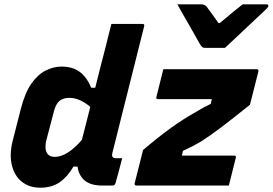

<svg xmlns="http://www.w3.org/2000/svg" viewBox="-20 -861 1265 891"><path d="M1024 -639H930Q923 -639 918 -643Q913 -647 905 -661Q900 -670 888.5 -690.5Q877 -711 861.5 -738Q846 -765 830.5 -792Q815 -819 803 -841H912Q930 -841 939 -830Q945 -822 958.5 -803.5Q972 -785 994 -754H1000Q1036 -784 1060.5 -804.5Q1085 -825 1106 -841H1216Q1227 -841 1225 -832Q1224 -828 1220 -823.5Q1216 -819 1200 -804Q1186 -791 1161.5 -768Q1137 -745 1110.5 -720Q1084 -695 1060.5 -673Q1037 -651 1024 -639ZM738 -540H1171Q1181 -540 1179 -529L1140 -375Q1057 -308 1005 -269Q953 -230 917 -207Q892 -192 871.5 -181.5Q851 -171 829 -161L824 -139H1066Q1078 -139 1074 -128Q1066 -95 1058 -64Q1050 -33 1042 0H613Q603 0 605 -11L644 -165Q712 -223 770 -265Q828 -307 885 -339Q903 -350 921 -360Q939 -370 958 -379L963 -401H714Q702 -401 706 -412Q714 -444 722 -476Q730 -508 738 -540ZM265 -552Q317 -552 350 -527.5Q383 -503 403 -454H422Q434 -503 446.5 -552Q459 -601 472 -650Q477 -673 483 -695.5Q489 -718 497 -750H641Q652 -750 649 -739Q624 -640 598 -536Q572 -432 547 -333Q522 -234 501 -149Q498 -137 504 -131Q508 -127 516 -127H547Q540 -98 532 -69Q524 -40 516 -11Q513 0 502 0H454Q401 0 373 -23.5Q345 -47 340 -88H321Q293 -40 256.5 -15Q220 10 167 10Q116 10 81.5 -17.5Q47 -45 35 -94.5Q23 -144 39 -208L77 -357Q96 -431 126 -473.5Q156 -516 192.5 -534Q229 -552 265 -552ZM203 -144Q214 -133 234 -133Q292 -133 360 -212Q370 -250 379.5 -288Q389 -326 399 -365Q377 -384 352 -395.5Q327 -407 301 -407Q274 -407 257 -393.5Q240 -380 231 -347L195 -210Q190 -189 191.5 -172Q193 -155 203 -144Z"/></svg>

Font: Recursive Sn Lnr St XBd
Style: Italic
Weight: 800
Italic angle: -15°
Version: Version 1.079;hotconv 1.0.112;makeotfexe 2.5.65598; ttfautoh